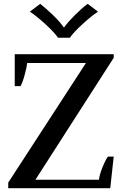

<svg xmlns="http://www.w3.org/2000/svg" viewBox="-20 -983 644 1003"><path d="M136 -922 190 -963Q222 -938 258.5 -902.5Q295 -867 312 -841H316Q334 -867 370 -903Q406 -939 438 -963L492 -922Q458 -900 411 -857Q364 -814 345 -786H283Q264 -814 217 -857Q170 -900 136 -922ZM23 -29 429 -654H122Q120 -632 108.5 -590.5Q97 -549 87 -533H57V-700H574V-681L165 -44H497Q499 -68 515 -108Q531 -148 544 -165H574L556 0H23Z"/></svg>

Font: Trirong SemiBold
Style: Regular
Weight: 600
Designer: Katatrad Team
Foundry: CadsonDemak
Version: Version 1.001